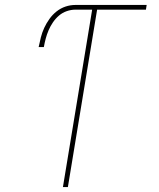

<svg xmlns="http://www.w3.org/2000/svg" viewBox="-20 -755 640 775"><path d="M234 0 352 -716H284Q267 -716 249.5 -710Q232 -704 218 -692Q204 -680 193.5 -664.5Q183 -649 176 -632.5Q169 -616 164.5 -599Q160 -582 157 -565H136Q140 -585 145 -604.5Q150 -624 158.5 -642.5Q167 -661 179.5 -678.5Q192 -696 208.5 -709Q225 -722 244.5 -728.5Q264 -735 284 -735H572L569 -716H372L254 0Z"/></svg>

Font: Iosevka Aile Thin Oblique
Style: Regular
Weight: 100
Italic angle: -9°
Designer: Belleve Invis
Foundry: Belleve Invis
Version: Version 31.1.0; ttfautohint (v1.8.4)